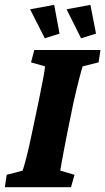

<svg xmlns="http://www.w3.org/2000/svg" viewBox="-29 -782 439 802"><path d="M-8.8 0 -1 -51.8 65.4 -69.3Q70.3 -82 81.1 -123.5Q91.8 -165 103.5 -221.7L131.8 -355.5Q143.6 -414.1 150.9 -451.7Q158.2 -489.3 159.2 -504.9L100.6 -521.5L114.3 -573.2H390.6L382.8 -521.5L316.4 -504.9Q311.5 -491.2 301.3 -451.2Q291 -411.1 278.3 -355.5L251 -221.7Q244.1 -186.5 238.3 -156.2Q232.4 -126 228.5 -103.5Q224.6 -81.1 222.7 -69.3L282.2 -51.8L267.6 0ZM309.6 -622.1 249 -743.2 348.6 -761.7 372.1 -641.6ZM158.2 -622.1 96.7 -743.2 197.3 -761.7 219.7 -641.6Z"/></svg>

Font: Crimson Pro ExtraBold
Style: Italic
Weight: 800
Italic angle: -12°
Designer: Jacques Le Bailly
Foundry: Baron von Fonthausen
Version: Version 1.003